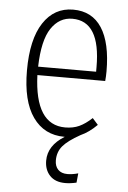

<svg xmlns="http://www.w3.org/2000/svg" viewBox="-53 -571 545 818"><g transform="rotate(5 219.5 -162.5)"><path d="M389 -241H99Q107 -29 236 -29Q270 -29 296 -41Q322 -53 350 -79L374 -52Q340 -18 304 -2Q252 27 230.5 52.5Q209 78 209 114Q209 139 223 153.5Q237 168 263 168Q284 168 309 161L305 201Q279 207 257 207Q214 207 191 182.5Q168 158 168 119Q168 54 238 11H236Q150 11 101.5 -57.5Q53 -126 53 -257Q53 -390 99.5 -461Q146 -532 227 -532Q308 -532 349.5 -468Q391 -404 391 -282Q391 -261 389 -241ZM347 -297Q347 -493 227 -493Q171 -493 136.5 -441.5Q102 -390 99 -277H347Z"/></g></svg>

Font: Fira Sans Extra Condensed ExtraLight
Style: Regular
Weight: 275
Width: 1
Designer: Carrois Corporate & Edenspiekermann AG
Foundry: Carrois Corporate GbR & Edenspiekermann AG
Version: Version 4.203